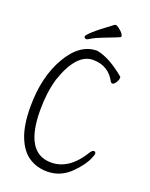

<svg xmlns="http://www.w3.org/2000/svg" viewBox="-162 -959 824 1055"><g transform="rotate(20 250.0 -432.0)"><path d="M322 -874Q324 -875 329.5 -875Q335 -875 348 -865Q378 -843 378 -826Q378 -823 373 -820Q368 -817 287 -786Q243 -769 225 -757.5Q207 -746 201 -746Q195 -746 191.5 -750Q188 -754 188 -757Q188 -765 217.5 -792Q247 -819 322 -874ZM247 11Q187 11 140.5 -19.5Q94 -50 67 -118Q40 -186 40 -293Q40 -467 109.5 -587Q179 -707 280 -707Q353 -695 448 -616Q449 -614 449 -610Q449 -598 439 -582Q429 -566 419 -566Q413 -566 409 -572Q367 -652 277 -652Q179 -652 121 -479Q97 -397 97 -295Q97 -43 251 -43Q358 -43 434 -170Q443 -183 453 -183Q463 -183 463 -169Q463 -165 455 -146Q439 -103 386 -49Q327 11 247 11Z"/></g></svg>

Font: Moon Stars Kai HW Light
Style: Regular
Weight: 300
Designer: GuiWonder
Version: Version 1.101